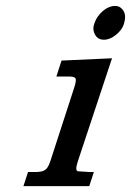

<svg xmlns="http://www.w3.org/2000/svg" viewBox="-20 -631 445 652"><path d="M245.6 -49.3Q276.4 -46.9 282.7 -46.9H298.8L283.2 1H59.6L75.2 -46.9H101.6Q122.6 -46.9 132.8 -53.7Q143.1 -60.1 150.9 -83.5L231.4 -331.5Q239.3 -355.5 237.1 -363.3Q234.9 -371.1 215.3 -371.1H171.4L189 -425.3L360.4 -433.1L244.1 -82.5Q233.4 -49.8 245.6 -49.3ZM399.9 -593.3Q404.3 -585.4 404.8 -574.7Q405.3 -564 399.7 -546.6Q394 -529.3 373.8 -512.7Q353.5 -496.1 333 -496.1Q312.5 -496.1 303 -512.9Q293.5 -529.8 299.1 -547.1Q304.7 -564.5 312.3 -575Q319.8 -585.4 329.1 -593.5Q338.4 -601.6 349.1 -606.2Q359.9 -610.8 370.4 -610.8Q380.9 -610.8 388.2 -606Q395.5 -601.1 399.9 -593.3Z"/></svg>

Font: RIT Rachana
Style: Bold Italic
Weight: 700
Designer: Hussain KH
Version: 1.4.7